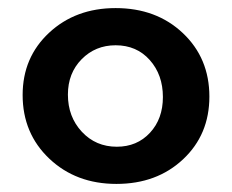

<svg xmlns="http://www.w3.org/2000/svg" viewBox="-20 -448 574 475"><path d="M36 -213Q36 -306 101.5 -367Q167 -428 266 -428Q367 -428 432.5 -366Q498 -304 498 -209Q498 -115 433 -54Q368 7 268 7Q168 7 102 -55.5Q36 -118 36 -213ZM269 -85Q319 -85 351 -119.5Q383 -154 383 -208Q383 -263 350.5 -299.5Q318 -336 266 -336Q216 -336 182 -301.5Q148 -267 148 -214Q148 -159 182.5 -122Q217 -85 269 -85Z"/></svg>

Font: EauTest
Style: Bold
Weight: 700
Designer: Christian Thalmann (Catharsis Fonts)
Version: Version 0.001;PS 000.001;hotconv 1.0.88;makeotf.lib2.5.64775